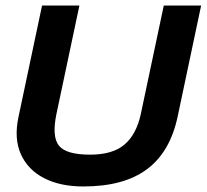

<svg xmlns="http://www.w3.org/2000/svg" viewBox="-20 -664 747 694"><path d="M281 10Q198 10 139.5 -20Q81 -50 55.5 -106.5Q30 -163 47 -242L132 -644H267L184 -252Q167 -170 193 -137.5Q219 -105 306 -105Q387 -105 430 -141.5Q473 -178 489 -252L572 -644H707L622 -242Q595 -115 511.5 -52.5Q428 10 281 10Z"/></svg>

Font: Kanit Medium
Style: Italic
Weight: 500
Italic angle: -12°
Designer: Katatrad Team
Foundry: CadsonDemak
Version: Version 2.000; ttfautohint (v1.8.3)